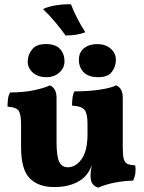

<svg xmlns="http://www.w3.org/2000/svg" viewBox="-20 -864 670 893"><path d="M232 6Q158 6 118 -35Q78 -76 78 -179V-284Q78 -329 68 -347Q58 -365 15 -368Q15 -385 17 -402.5Q19 -420 27 -434Q90 -434 139 -444.5Q188 -455 212 -467Q226 -461 234.5 -447Q243 -433 243 -408V-204Q243 -137 255.5 -111.5Q268 -86 296 -86Q332 -86 359.5 -124Q387 -162 387 -241V-289Q387 -334 374 -352Q361 -370 315 -373Q315 -390 317 -407.5Q319 -425 326 -439Q392 -439 444.5 -447Q497 -455 520 -467Q535 -461 543 -447Q551 -433 551 -408V-181Q551 -145 555 -127Q559 -109 571.5 -102.5Q584 -96 609 -95Q612 -76 609.5 -58Q607 -40 599 -24Q558 -23 515.5 -15Q473 -7 436 9Q417 2 409 -11Q401 -24 401 -48Q401 -68 407 -96Q394 -60 371 -39Q350 -19 315 -6.5Q280 6 232 6ZM437 -505Q392 -505 369.5 -527.5Q347 -550 347 -586Q347 -621 371 -640Q395 -659 433 -659Q470 -659 494.5 -638Q519 -617 519 -586Q519 -555 500.5 -530Q482 -505 437 -505ZM196 -505Q157 -505 133 -526Q109 -547 109 -577Q109 -609 129 -634Q149 -659 193 -659Q239 -659 259.5 -636Q280 -613 280 -579Q280 -548 256 -526.5Q232 -505 196 -505ZM285 -699Q262 -731 236.5 -761.5Q211 -792 180 -822Q206 -834 241.5 -839.5Q277 -845 310 -844Q321 -815 339 -779.5Q357 -744 377 -714Q339 -699 285 -699Z"/></svg>

Font: Vollkorn ExtraBold
Style: Regular
Weight: 800
Designer: Friedrich Althausen
Foundry: Friedrich Althausen
Version: Version 5.000; ttfautohint (v1.8.3)